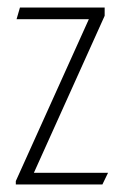

<svg xmlns="http://www.w3.org/2000/svg" viewBox="-20 -490 327 510"><path d="M22 -9 216 -439H24L33 -470H258V-448L70 -31H267L252 0H22Z"/></svg>

Font: Smooch Sans Thin Light
Style: Regular
Weight: 300
Version: Version 1.010